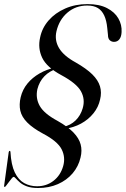

<svg xmlns="http://www.w3.org/2000/svg" viewBox="-23 -731 614 938"><path d="M163 187.5Q130 187.5 108.5 179.5Q87 171.5 74.2 160.2Q61.5 149 54.5 141Q47.5 133 43.5 133Q40.5 133 34.2 140.5Q28 148 20.8 157.8Q13.5 167.5 7.8 175Q2 182.5 0.5 182.5Q-1.5 182.5 -2.2 181.2Q-3 180 -3 177.5L19.5 12.5Q20.5 9.5 21.2 8Q22 6.5 23.5 6Q25.5 6 26.5 7Q27.5 8 28 10.5Q31.5 74.5 49.2 111.2Q67 148 95.2 163.5Q123.5 179 158 179Q204 179 238.2 152.5Q272.5 126 285.5 81Q298 37.5 278 -1.8Q258 -41 186.5 -78.5Q136.5 -105.5 109.8 -132.8Q83 -160 76.2 -190.2Q69.5 -220.5 78 -256Q87 -293.5 111 -322.8Q135 -352 170.2 -372.2Q205.5 -392.5 247.5 -401L253 -394Q219.5 -384.5 194.2 -358.8Q169 -333 159.5 -295Q150 -250.5 171.5 -213Q193 -175.5 258 -140.5Q308.5 -112 335.8 -83.8Q363 -55.5 371 -25.5Q379 4.5 370.5 38.5Q360.5 82 331.8 115.8Q303 149.5 259.8 168.5Q216.5 187.5 163 187.5ZM403 -704Q347.5 -704 307 -669.8Q266.5 -635.5 253 -579Q242.5 -534.5 265.5 -496Q288.5 -457.5 347.5 -425.5Q399 -396 427.8 -367.8Q456.5 -339.5 465.5 -309.2Q474.5 -279 466 -245Q458 -207.5 433.2 -177Q408.5 -146.5 372.5 -127Q336.5 -107.5 292.5 -101.5L287 -111.5Q321 -118.5 345.8 -142.2Q370.5 -166 381 -202Q394 -246 372.5 -285Q351 -324 276.5 -364Q205 -402.5 183 -449Q161 -495.5 173 -548Q182.5 -594.5 214.5 -631.2Q246.5 -668 295.8 -689.5Q345 -711 404.5 -711Q462 -711 499.8 -691.5Q537.5 -672 555.2 -641Q573 -610 571 -574.5Q570 -551.5 560.2 -539Q550.5 -526.5 534 -526.5Q522 -526.5 513.2 -534.5Q504.5 -542.5 504.5 -560L501 -594Q497.5 -631 486.2 -655.2Q475 -679.5 455 -691.8Q435 -704 403 -704Z"/></svg>

Font: Fraunces 120pt
Style: Italic
Weight: 400
Italic angle: -16°
Version: Version 1.000;[b76b70a41]